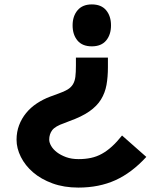

<svg xmlns="http://www.w3.org/2000/svg" viewBox="-20 -840 738 870"><path d="M483 -725Q483 -683 461 -656.5Q439 -630 396 -630Q353 -630 331 -656.5Q309 -683 309 -725Q309 -767 331.5 -793.5Q354 -820 396 -820Q439 -820 461 -793.5Q483 -767 483 -725ZM643 -129Q577 -57 503 -23.5Q429 10 335 10Q270 10 218 -9Q166 -28 130 -59Q94 -90 74.5 -129Q55 -168 55 -207Q55 -242 66.5 -272.5Q78 -303 98.5 -328Q119 -353 147 -371.5Q175 -390 207 -402L245 -416Q271 -425 286.5 -434.5Q302 -444 310.5 -458Q319 -472 321.5 -492Q324 -512 324 -543V-579H469V-535Q469 -491 462.5 -455Q456 -419 437.5 -389Q419 -359 384.5 -335Q350 -311 294 -291L271 -282Q230 -268 216.5 -250Q203 -232 203 -207Q203 -194 212 -178.5Q221 -163 238 -150Q255 -137 279.5 -128Q304 -119 336 -119Q366 -119 392 -124.5Q418 -130 441.5 -143Q465 -156 487.5 -176.5Q510 -197 533 -226Z"/></svg>

Font: TypoPRO Sinkin Sans
Style: 600 SemiBold
Weight: 600
Designer: Keith Bates
Foundry: K-Type
Version: Sinkin Sans (version 1.0)  by Keith Bates   •   © 2014   www